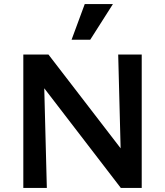

<svg xmlns="http://www.w3.org/2000/svg" viewBox="-20 -927 814 947"><path d="M95 0V-658H194L211 0ZM626 0H576L135 -574L137 -658H219L623 -133ZM679 -658V0H580L563 -658ZM333 -731 398 -907H537L425 -731Z"/></svg>

Font: Ysabeau Office
Style: Bold
Weight: 700
Designer: Christian Thalmann (Catharsis Fonts)
Version: Version 2.001;gftools[0.9.30]; featfreeze: tnum,lnum,ss02